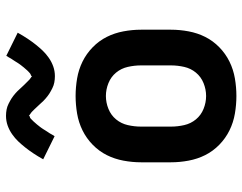

<svg xmlns="http://www.w3.org/2000/svg" viewBox="-104 -696 808 640"><g transform="rotate(-90 300.0 -376.0)"><path d="M300 8Q271 8 241.5 3Q212 -2 185.5 -15Q159 -28 137.5 -49Q116 -70 103 -96Q90 -122 84.5 -151.5Q79 -181 79 -210V-310Q79 -339 84.5 -368.5Q90 -398 103 -424Q116 -450 137.5 -471Q159 -492 185.5 -505Q212 -518 241.5 -523Q271 -528 300 -528Q329 -528 358.5 -523Q388 -518 414.5 -505Q441 -492 462.5 -471Q484 -450 497 -424Q510 -398 515.5 -368.5Q521 -339 521 -310V-210Q521 -181 515.5 -151.5Q510 -122 497 -96Q484 -70 462.5 -49Q441 -28 414.5 -15Q388 -2 358.5 3Q329 8 300 8ZM300 -93Q322 -93 343 -101.5Q364 -110 378 -127Q392 -144 397 -166Q402 -188 402 -210V-310Q402 -332 397 -354Q392 -376 378 -393Q364 -410 343 -418.5Q322 -427 300 -427Q278 -427 257 -418.5Q236 -410 222 -393Q208 -376 203 -354Q198 -332 198 -310V-210Q198 -188 203 -166Q208 -144 222 -127Q236 -110 257 -101.5Q278 -93 300 -93ZM366 -597Q361 -597 355.5 -597.5Q350 -598 345 -599Q340 -600 335.5 -601.5Q331 -603 326 -605.5Q321 -608 316.5 -610.5Q312 -613 308 -615.5Q304 -618 299.5 -621.5Q295 -625 291 -628.5Q287 -632 283.5 -635.5Q280 -639 277 -642.5Q274 -646 270.5 -649.5Q267 -653 263 -657.5Q259 -662 255 -666Q251 -670 248 -673Q245 -676 239.5 -679.5Q234 -683 234 -684Q234 -681 230.5 -680.5Q227 -680 224.5 -677.5Q222 -675 219 -672Q216 -669 214.5 -667.5Q213 -666 211.5 -664Q210 -662 208 -660Q206 -658 204.5 -656Q203 -654 201 -651.5Q199 -649 197 -646.5Q195 -644 193 -641Q191 -638 189 -635Q187 -632 185 -628.5Q183 -625 180.5 -621.5Q178 -618 175.5 -614Q173 -610 171 -606Q169 -602 166 -598L89 -636Q99 -654 109 -669Q119 -684 129 -696.5Q139 -709 149 -719.5Q159 -730 172.5 -739.5Q186 -749 201.5 -754.5Q217 -760 234 -760Q239 -760 244.5 -759.5Q250 -759 255 -758Q260 -757 264.5 -755.5Q269 -754 274 -751.5Q279 -749 283.5 -746.5Q288 -744 292 -741.5Q296 -739 300.5 -735.5Q305 -732 309 -728.5Q313 -725 316.5 -721.5Q320 -718 323 -714.5Q326 -711 329.5 -707.5Q333 -704 337 -699.5Q341 -695 345 -691.5Q349 -688 352 -684.5Q355 -681 360.5 -677.5Q366 -674 366 -673Q366 -676 369.5 -677Q373 -678 375.5 -680Q378 -682 381 -685Q384 -688 385.5 -689.5Q387 -691 388.5 -693Q390 -695 392 -697Q394 -699 395.5 -701Q397 -703 399 -705.5Q401 -708 403 -710.5Q405 -713 407 -716Q409 -719 411 -722Q413 -725 415 -728.5Q417 -732 419.5 -735.5Q422 -739 424.5 -743Q427 -747 429 -751Q431 -755 434 -759L511 -721Q501 -703 491 -688Q481 -673 471 -660.5Q461 -648 451 -637.5Q441 -627 427.5 -617.5Q414 -608 398.5 -602.5Q383 -597 366 -597Z"/></g></svg>

Font: Iosevka Etoile
Style: Bold
Weight: 700
Designer: Belleve Invis
Foundry: Belleve Invis
Version: Version 28.1.0; ttfautohint (v1.8.4)